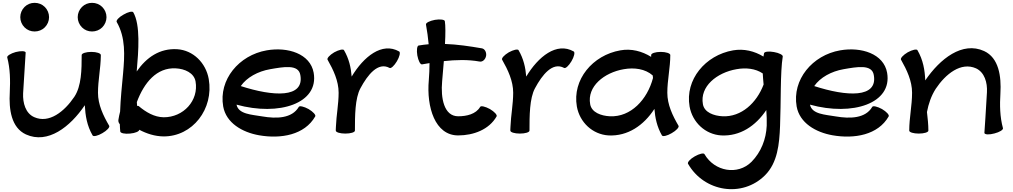

<svg xmlns="http://www.w3.org/2000/svg" viewBox="-20 -921 7141 1354"><path d="M326 -800C326 -827 315 -853 296 -872C277 -891 251 -901 224 -901C197 -901 172 -891 153 -872C134 -853 123 -827 123 -800C123 -773 134 -747 153 -728C172 -709 197 -699 224 -699C251 -699 277 -709 296 -728C315 -747 326 -773 326 -800ZM731 -800C731 -827 720 -853 701 -872C682 -891 656 -901 629 -901C602 -901 577 -891 558 -872C539 -853 528 -827 528 -800C528 -773 539 -747 558 -728C577 -709 602 -699 629 -699C656 -699 682 -709 701 -728C720 -747 731 -773 731 -800ZM31 -516C52 -436 53 -353 49 -270C42 -150 59 -21 163 27C317 97 475 -26 578 -179C582 -106 593 -35 633 34C639 44 670 37 702 18C734 0 756 -24 750 -34C708 -106 671 -183 671 -267C671 -354 690 -439 691 -527C691 -527 691 -527 691 -528C691 -529 691 -530 691 -532V-533C691 -545 661 -555 624 -555C587 -555 556 -545 556 -533C556 -431 555 -314 504 -238C434 -134 326 -48 221 -95C160 -122 140 -195 143 -263C149 -360 161 -551 161 -551C158 -562 127 -563 91 -554C55 -544 28 -527 31 -516Z M803 -766C867 -655 859 -529 848 -404C840 -319 830 -222 827 -134C822 -115 818 -95 815 -76C813 -65 817 -54 825 -45C826 -27 826 -10 828 6C829 18 860 25 897 21C934 18 963 5 962 -6C1015 22 1072 40 1132 41C1338 43 1489 -153 1452 -364C1432 -477 1343 -567 1229 -574C1107 -581 1013 -517 944 -417C957 -564 971 -745 920 -834C914 -844 883 -837 851 -818C818 -800 797 -776 803 -766ZM1134 -94C1068 -95 1009 -130 958 -173C956 -175 952 -175 947 -174C947 -183 946 -192 945 -201C996 -338 1085 -446 1219 -439C1283 -436 1348 -407 1359 -347C1383 -212 1273 -93 1134 -94Z M2203 -100C2209 -110 2188 -133 2156 -152C2123 -170 2092 -177 2087 -167C2039 -85 1929 -83 1830 -100C1755 -113 1662 -115 1648 -183C1949 -100 2230 -192 2192 -408C2168 -542 2010 -592 1861 -566C1665 -532 1521 -359 1554 -170C1575 -54 1688 12 1807 33C1961 60 2128 31 2203 -100ZM1885 -433C1978 -449 2085 -470 2098 -392C2128 -227 1906 -240 1678 -314C1720 -375 1799 -418 1885 -433Z M2483 0C2483 -102 2483 -228 2522 -299C2573 -394 2646 -486 2727 -442C2737 -436 2760 -457 2779 -489C2798 -521 2805 -552 2795 -558C2674 -627 2544 -521 2460 -381C2455 -445 2441 -507 2406 -567C2401 -577 2370 -570 2337 -552C2305 -533 2284 -510 2290 -500C2331 -428 2368 -350 2368 -267C2368 -187 2352 -108 2349 -29C2348 -22 2348 -16 2348 -9C2348 -8 2348 -8 2348 -8C2348 -7 2348 -6 2348 -4C2348 -4 2348 -3 2348 -1C2348 -1 2348 -1 2348 0C2348 12 2378 21 2415 21C2453 21 2483 12 2483 0Z M2956 -467C2973 -470 2991 -473 3009 -476C3009 -434 3007 -395 3004 -356C2987 -165 3048 34 3211 34C3319 34 3429 -7 3482 -100C3488 -110 3467 -133 3435 -152C3402 -170 3371 -177 3366 -167C3336 -116 3271 -101 3211 -101C3111 -101 3087 -229 3098 -348C3101 -391 3106 -440 3110 -490C3194 -499 3279 -502 3362 -487C3383 -483 3403 -501 3408 -527C3412 -552 3399 -576 3379 -580C3292 -595 3205 -608 3118 -611C3122 -681 3122 -742 3117 -772C3115 -783 3084 -787 3047 -781C3010 -774 2982 -760 2984 -748C2992 -702 2999 -656 3003 -609C2979 -607 2956 -604 2932 -600C2921 -598 2917 -566 2923 -530C2930 -493 2944 -465 2956 -467Z M3714 0C3714 -102 3714 -228 3753 -299C3804 -394 3877 -486 3958 -442C3968 -436 3991 -457 4010 -489C4029 -521 4036 -552 4026 -558C3905 -627 3775 -521 3691 -381C3686 -445 3672 -507 3637 -567C3632 -577 3601 -570 3568 -552C3536 -533 3515 -510 3521 -500C3562 -428 3599 -350 3599 -267C3599 -187 3583 -108 3580 -29C3579 -22 3579 -16 3579 -9C3579 -8 3579 -8 3579 -8C3579 -7 3579 -6 3579 -4C3579 -4 3579 -3 3579 -1C3579 -1 3579 -1 3579 0C3579 12 3609 21 3646 21C3684 21 3714 12 3714 0Z M4765 -34C4723 -106 4686 -183 4686 -267C4686 -356 4707 -444 4707 -533C4707 -545 4676 -555 4639 -555C4602 -555 4572 -545 4572 -533C4572 -529 4572 -525 4572 -520C4507 -560 4432 -580 4355 -566C4159 -532 4015 -359 4048 -170C4068 -58 4159 27 4271 34C4407 41 4520 -37 4595 -153C4600 -90 4613 -27 4648 34C4654 44 4685 37 4717 18C4749 0 4771 -24 4765 -34ZM4281 -101C4219 -104 4152 -128 4142 -186C4119 -311 4240 -409 4379 -433C4452 -446 4530 -436 4583 -389C4584 -383 4584 -377 4585 -371C4545 -219 4429 -94 4281 -101Z M5368 -545C5366 -537 5365 -530 5364 -522C5300 -561 5226 -579 5150 -566C4954 -532 4810 -359 4843 -170C4863 -58 4954 27 5066 34C5199 41 5309 -33 5384 -145C5387 -108 5388 -72 5387 -35C5383 60 5347 152 5280 220C5183 317 5019 289 4948 166C4943 156 4912 163 4879 182C4847 200 4826 224 4832 234C4946 433 5215 475 5375 315C5464 226 5476 94 5481 -32C5488 -195 5482 -414 5500 -522C5503 -533 5474 -548 5438 -554C5401 -561 5370 -557 5368 -545ZM5076 -101C5014 -104 4947 -128 4937 -186C4914 -311 5035 -409 5174 -433C5239 -445 5308 -438 5359 -403C5360 -377 5363 -351 5365 -325C5316 -195 5208 -95 5076 -101Z M6247 -100C6253 -110 6232 -133 6200 -152C6167 -170 6136 -177 6131 -167C6083 -85 5973 -83 5874 -100C5799 -113 5706 -115 5692 -183C5993 -100 6274 -192 6236 -408C6212 -542 6054 -592 5905 -566C5709 -532 5565 -359 5598 -170C5619 -54 5732 12 5851 33C6005 60 6172 31 6247 -100ZM5929 -433C6022 -449 6129 -470 6142 -392C6172 -227 5950 -240 5722 -314C5764 -375 5843 -418 5929 -433Z M6334 -500C6375 -428 6412 -350 6412 -267C6412 -177 6392 -89 6392 0C6392 12 6422 21 6459 21C6497 21 6527 12 6527 0C6527 -44 6522 -87 6517 -131C6528 -189 6547 -245 6579 -295C6649 -400 6757 -486 6863 -439C6923 -411 6944 -339 6940 -270C6935 -173 6922 18 6922 17C6925 29 6957 30 6993 20C7029 11 7056 -6 7053 -17C7031 -97 7030 -181 7035 -263C7042 -383 7024 -513 6920 -561C6767 -631 6609 -507 6505 -354C6502 -427 6490 -498 6450 -567C6445 -577 6414 -570 6381 -552C6349 -533 6328 -510 6334 -500Z"/></svg>

Font: Nupuram Expanded Bold
Style: Regular
Weight: 700
Width: 7
Designer: Santhosh Thottingal (santhosh.thottingal@gmail.com)
Foundry: SMC
Version: Version 1.000